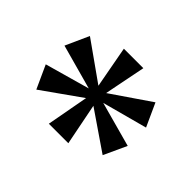

<svg xmlns="http://www.w3.org/2000/svg" viewBox="-89 -930 704 704"><g transform="rotate(45 263.0 -578.5)"><path d="M213 -384 243 -547 92 -440 51 -530 225 -579 51 -627 92 -718 243 -611 213 -773H314L282 -612L434 -716L475 -626L300 -579L475 -531L434 -442L282 -546L314 -384Z"/></g></svg>

Font: Noto Serif Telugu SemiBold
Style: Regular
Weight: 600
Designer: Jelle Bosma - Monotype Design Team
Foundry: Monotype Imaging Inc.
Version: Version 2.005; ttfautohint (v1.8.4.7-5d5b)